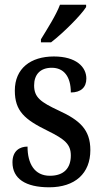

<svg xmlns="http://www.w3.org/2000/svg" viewBox="-20 -786 437 816"><path d="M154 -619V-606H197C249 -646 324 -721 346 -756V-766H235C218 -721 182 -665 154 -619ZM189 10C299 10 364 -49 364 -148C364 -235 319 -275 230 -316C153 -352 125 -372 125 -423C125 -468 150 -498 200 -498C251 -498 281 -461 281 -393C324 -393 347 -415 347 -452C347 -502 303 -546 209 -546C110 -546 43 -495 43 -401C43 -314 85 -278 181 -231C256 -194 281 -173 281 -125C281 -72 252 -39 192 -39C127 -39 97 -90 97 -163C65 -163 33 -146 33 -96C33 -27 88 10 189 10Z"/></svg>

Font: Noto Serif Sinhala Condensed Medium
Style: Regular
Weight: 500
Width: 3
Designer: Jelle Bosma - Monotype Design Team
Foundry: Monotype Imaging Inc.
Version: Version 2.007